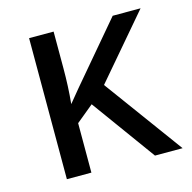

<svg xmlns="http://www.w3.org/2000/svg" viewBox="-85 -620 704 705"><g transform="rotate(-15 267.0 -268.0)"><path d="M212.9 -312 171.9 -262.2C176.3 -306.6 178.2 -351.6 178.2 -397V-536.1H85V0H178.2V-188L244.1 -242.2L419.9 0H524.9L306.2 -298.8L508.8 -536.1H402.8Z"/></g></svg>

Font: Noto Reveo Sans
Style: Regular
Weight: 400
Designer: Monotype Design team
Foundry: Monotype Imaging Inc.
Version: Version 1.04